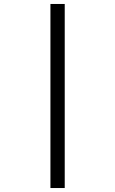

<svg xmlns="http://www.w3.org/2000/svg" viewBox="-20 -812 580 967"><path d="M234 -792H306V135H234Z"/></svg>

Font: ukorean85
Style: Book
Weight: 400
Designer: Jelle Bosma - Monotype Design Team
Foundry: Monotype Imaging Inc.
Version: Version 2.003